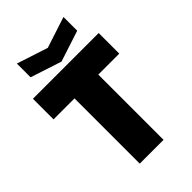

<svg xmlns="http://www.w3.org/2000/svg" viewBox="-265 -1008 1107 1107"><g transform="rotate(-45 288.0 -454.5)"><path d="M191 0V-532H20V-700H556V-532H385V0ZM478 -909V-797L288 -735L98 -797V-909L288 -847Z"/></g></svg>

Font: Tektur ExtraBold
Style: Regular
Weight: 800
Designer: Adam Jagosz
Foundry: Adam Jagosz
Version: Version 1.005;gftools[0.9.30]